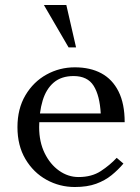

<svg xmlns="http://www.w3.org/2000/svg" viewBox="-20 -740 560 770"><path d="M280 10Q219 10 166.5 -19Q114 -48 82 -102Q50 -156 50 -230Q50 -304 82 -358Q114 -412 166.5 -441Q219 -470 280 -470Q342 -470 386.5 -446Q431 -422 455.5 -373Q480 -324 480 -250H130V-285H384Q380 -357 355.5 -396Q331 -435 275 -435Q226 -435 195.5 -409Q165 -383 151 -336.5Q137 -290 137 -230Q137 -171 159 -126Q181 -81 217 -55.5Q253 -30 295 -30Q348 -30 384.5 -54Q421 -78 448 -107L475 -84Q454 -59 427.5 -37.5Q401 -16 365.5 -3Q330 10 280 10ZM255 -550 156 -720H246L285 -550Z"/></svg>

Font: Brygada 1918
Style: Regular
Weight: 400
Designer: Mateusz Machalski | Borys Kosmynka | Przemek Hoffer
Foundry: NIEPODLEGLA 2018
Version: Version 3.006